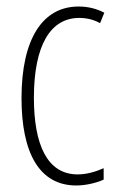

<svg xmlns="http://www.w3.org/2000/svg" viewBox="-20 -559 360 589"><path d="M214 10C241 10 274 3 298 -8V-43C271 -31 244 -24 218 -24C124 -24 84 -117 84 -259C84 -422 136 -504 223 -504C246 -504 267 -499 287 -488L300 -520C277 -532 251 -539 221 -539C111 -539 46 -440 46 -258C46 -91 100 10 214 10Z"/></svg>

Font: Noto Sans Myanmar ExtraCondensed ExtraLight
Style: Regular
Weight: 200
Width: 2
Designer: Monotype Design Team
Foundry: Monotype Imaging Inc.
Version: Version 2.107